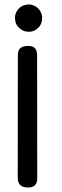

<svg xmlns="http://www.w3.org/2000/svg" viewBox="-20 -805 278 856"><path d="M122.6 -665Q115.2 -663.1 107.4 -663.6Q99.1 -663.6 91.3 -665.5Q76.2 -669.9 64.9 -681.2Q51.8 -693.4 48.8 -708Q47.4 -715.8 46.9 -724.1Q46.9 -733.9 48.3 -739.3Q53.2 -757.3 66.4 -769.5Q80.1 -781.7 99.1 -784.2Q103 -784.7 107.4 -785.2Q121.6 -785.2 133.8 -778.8Q150.4 -771 159.7 -754.9Q168 -740.7 168 -724.1Q168 -711.9 163.6 -700.7Q158.2 -687.5 147 -678.2Q137.2 -668.9 122.6 -665ZM102.5 30.8Q59.1 30.8 59.1 -13.2L59.6 -561Q59.6 -600.1 104 -600.1Q105 -600.1 106 -600.1Q145.5 -601.1 145.5 -558.1L146 -12.2Q146 -11.7 146 -11.2Q146.5 31.7 104.5 30.8Q103.5 30.8 102.5 30.8Z"/></svg>

Font: Comic Relief
Style: Regular
Weight: 400
Designer: Jeff Davis
Foundry: Loudifier
Version: Version 1.0